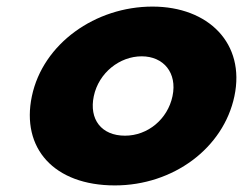

<svg xmlns="http://www.w3.org/2000/svg" viewBox="-20 -548 738 583"><path d="M76.8 -256C43.6 -98 143.8 15 328.8 15C505.8 15 658.6 -98 691.8 -256C725.5 -416 613 -528 443 -528C270 -528 110.5 -416 76.8 -256ZM264.8 -256C279.8 -327 343.3 -377 410.3 -377C476.3 -377 518.8 -327 503.8 -256C489.1 -186 428.6 -136 359.6 -136C287.6 -136 250.1 -186 264.8 -256Z"/></svg>

Font: Hussar
Style: BdOblTwo
Weight: 700
Foundry: Cannot Into Space Fonts
Version: Version 2.00